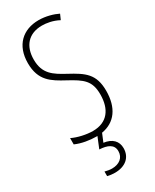

<svg xmlns="http://www.w3.org/2000/svg" viewBox="-242 -785 878 1086"><g transform="rotate(-30 197.0 -242.0)"><path d="M275 143C275 98 246 67 191 60L213 7C302 -8 352 -77 352 -187C352 -297 300 -331 209 -380C137 -419 85 -451 85 -544C85 -632 133 -688 221 -688C249 -688 290 -682 329 -661L344 -695C314 -710 267 -724 220 -724C117 -724 46 -660 46 -543C46 -429 109 -392 187 -350C274 -303 313 -275 313 -186C313 -90 268 -27 174 -27C131 -27 78 -39 41 -57V-16C81 2 133 10 175 10C177 10 179 10 181 10L152 81C204 84 241 99 241 143C241 187 207 211 161 211C147 211 129 208 115 204V234C130 238 149 240 163 240C232 240 275 203 275 143Z"/></g></svg>

Font: Noto Sans Thai Looped ExtraCondensed ExtraLight
Style: Regular
Weight: 200
Width: 2
Designer: Sasikarn Vongin, Ben Mitchell
Foundry: The Fontpad Ltd
Version: Version 1.001